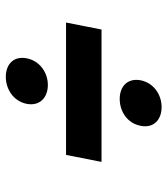

<svg xmlns="http://www.w3.org/2000/svg" viewBox="22 -664 576 660"><g transform="rotate(-90 310.0 -334.0)"><path d="M272 -66.5C314.5 -66.5 355 -93.5 364 -138.5C372.5 -184 342.5 -210.5 300 -210.5C256.5 -210.5 216 -184 207.5 -138.5C198.5 -93.5 228.5 -66.5 272 -66.5ZM348 -457.5C390.5 -457.5 431 -485.5 439.5 -530C448.5 -575.5 418.5 -602 376 -602C333 -602 292 -575.5 283 -530C274.5 -485.5 304.5 -457.5 348 -457.5ZM83.5 -273H538.5L562.5 -395H107.5Z"/></g></svg>

Font: Monaspace Neon
Style: Bold Italic
Weight: 700
Italic angle: -11°
Designer: Riley Cran & the Lettermatic Team
Foundry: Lettermatic
Version: Version 1.200 (Monaspace Neon)